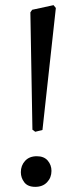

<svg xmlns="http://www.w3.org/2000/svg" viewBox="-20 -714 325 746"><path d="M117 12Q88 12 74.5 -5.5Q61 -23 61 -45Q61 -71 77.5 -89Q94 -107 123 -107Q151 -107 165.5 -90Q180 -73 180 -50Q180 -24 163 -6Q146 12 117 12ZM98 -666 105 -676 188 -694 197 -683 145 -209 117 -202 106 -210Z"/></svg>

Font: Alegreya
Style: Regular
Weight: 400
Designer: Juan Pablo del Peral
Foundry: Juan Pablo del Peral
Version: Version 1.003